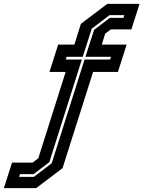

<svg xmlns="http://www.w3.org/2000/svg" viewBox="-146 -770 740 990"><path d="M-126 200 -84 68.5H22L51.5 46L192.5 -399H109L154 -540H237.5L271 -647L407 -750H573.5L531.5 -618.5H425.5L396 -596L379 -540H507L462 -399H334L176.5 97L40.5 200ZM-47.5 142H28.5L120.5 72L290 -463H422L426.5 -477H294.5L339 -616L420.5 -678H490.5L495 -692H419L327 -622L280.5 -477H197.5L193 -463H276L108.5 66L27 128H-43Z"/></svg>

Font: Tourney Expanded Regular
Style: Bold Italic
Weight: 700
Width: 7
Italic angle: -12°
Designer: Tyler Finck
Foundry: Etcetera Type Co
Version: Version 1.010; ttfautohint (v1.8.3)